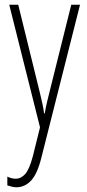

<svg xmlns="http://www.w3.org/2000/svg" viewBox="-20 -549 367 811"><path d="M19 -529H57L148 -159Q155 -130 158.5 -114Q162 -98 163.5 -88.5Q165 -79 166 -70H169Q174 -99 179 -119.5Q184 -140 189 -160L281 -529H318L155 116Q138 185 111.5 213.5Q85 242 49 242Q39 242 30 239.5Q21 237 11 234V197Q29 206 47 206Q68 206 86 186.5Q104 167 119 110L149 -11Z"/></svg>

Font: Noto Sans Arabic UI XCn XLt
Style: Regular
Weight: 200
Width: 2
Designer: Monotype Design Team, Nadine Chahine and Nizar Qandah
Foundry: Monotype Imaging Inc.
Version: Version 2.010; ttfautohint (v1.8.4.7-5d5b)